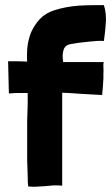

<svg xmlns="http://www.w3.org/2000/svg" viewBox="-20 -708 422 728"><path d="M215.8 -356.4Q247.1 -355.5 281.2 -352.5Q316.4 -350.6 367.2 -347.7Q369.1 -367.2 370.1 -377.9Q371.1 -388.7 371.1 -396.5Q372.1 -403.3 372.1 -409.2Q372.1 -416 372.1 -426.8Q373 -441.4 372.1 -451.2Q371.1 -461.9 373 -472.7Q322.3 -472.7 219.7 -472.7Q214.8 -498 220.7 -517.6Q225.6 -537.1 249 -541Q262.7 -543 280.3 -545.9Q296.9 -547.9 314.5 -549.8Q331.1 -551.8 346.7 -552.7Q362.3 -553.7 374 -552.7Q376 -567.4 377.9 -584Q379.9 -600.6 380.9 -619.1Q381.8 -626 381.8 -632.8Q381.8 -643.6 380.9 -655.3Q378.9 -672.9 374 -688.5Q356.4 -688.5 339.8 -688.5Q308.6 -688.5 277.3 -686.5Q227.5 -682.6 185.5 -668.9Q152.3 -658.2 130.9 -635.7Q110.4 -613.3 97.7 -585Q86.9 -557.6 84 -529.3Q81.1 -500 83 -474.6Q67.4 -475.6 49.8 -475.6Q32.2 -475.6 10.7 -475.6Q11.7 -435.5 13.7 -353.5Q34.2 -355.5 51.8 -355.5Q69.3 -355.5 85 -355.5Q85 -339.8 85 -311.5Q84 -284.2 83 -248Q83 -212.9 83 -174.8Q83 -136.7 83 -101.6Q84 -68.4 85 -40Q85 -12.7 86.9 -1Q95.7 0 105.5 0Q110.4 0 115.2 0Q130.9 -1 148.4 -2Q165 -3.9 181.6 -4.9Q199.2 -5.9 215.8 -3.9Q215.8 -48.8 215.8 -137.7Q215.8 -192.4 215.8 -356.4Z"/></svg>

Font: Londrina Solid
Style: NNS
Weight: 400
Designer: Marcelo Magalhaes
Version: Version 1.002